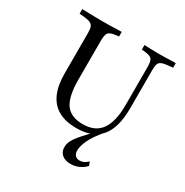

<svg xmlns="http://www.w3.org/2000/svg" viewBox="-175 -713 1016 1054"><g transform="rotate(30 333.0 -186.5)"><path d="M414.5 197.6Q379.8 197.6 359.7 180.6Q339.5 163.7 339.5 133.9Q339.5 112.9 349.2 93.5Q358.9 74.2 376.2 53.6Q393.5 33.1 416.1 9.3Q438.7 -14.5 465.3 -44.4H491.1Q446 8.9 427.8 48Q409.7 87.1 409.7 114.5Q409.7 134.7 419.8 145.6Q429.8 156.5 448.4 156.5Q477.4 156.5 499.2 132.3L508.9 155.6Q491.9 175 466.9 186.3Q441.9 197.6 414.5 197.6ZM138.7 -369.4V-472.6Q138.7 -497.6 133.9 -510.9Q129 -524.2 114.9 -530.6Q100.8 -537.1 74.2 -539.5L46 -541.9V-571Q60.5 -571 80.6 -570.2Q100.8 -569.4 124.2 -569Q147.6 -568.5 171 -568.5H179.8H186.3Q207.3 -568.5 227.4 -569Q247.6 -569.4 265.3 -570.2Q283.1 -571 296 -571V-541.9L275.8 -539.5Q241.1 -534.7 231 -522.2Q221 -509.7 221 -472.6V-369.4ZM343.5 11.3Q275.8 11.3 230.2 -13.7Q184.7 -38.7 161.7 -89.5Q138.7 -140.3 138.7 -216.1V-369.4H221V-226.6Q221 -118.5 254 -71.8Q287.1 -25 363.7 -25Q441.1 -25 478.2 -76.6Q515.3 -128.2 515.3 -234.7V-369.4H546V-231.5Q546 -108.1 496.4 -48.4Q446.8 11.3 343.5 11.3ZM515.3 -369.4V-472.6Q515.3 -509.7 506 -523Q496.8 -536.3 460.5 -540.3L440.3 -541.9V-571Q455.6 -570.2 480.6 -569.4Q505.6 -568.5 529.8 -568.5Q550 -568.5 570.2 -569Q590.3 -569.4 608.5 -570.2Q626.6 -571 638.7 -571V-541.9L608.1 -538.7Q582.3 -536.3 568.5 -530.2Q554.8 -524.2 550.4 -510.9Q546 -497.6 546 -472.6V-369.4Z"/></g></svg>

Font: Playfair 5pt SemiExpanded Light
Style: Regular
Weight: 400
Version: Version 2.203